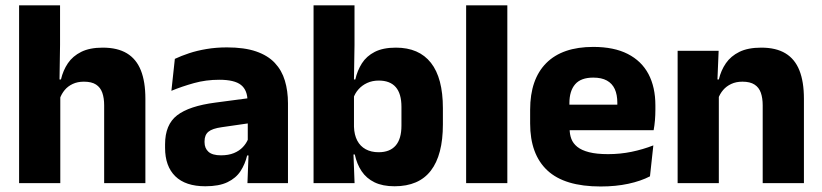

<svg xmlns="http://www.w3.org/2000/svg" viewBox="-20 -680 3052 713"><path d="M366.8 0V-288.8Q366.8 -315.9 359.9 -335.6Q352.9 -355.4 336.6 -366Q320.3 -376.7 291.5 -376.7Q267.9 -376.7 249.9 -368.2Q232 -359.8 220.2 -345.6Q208.4 -331.4 202.1 -313.5L171.1 -385H206.4Q214.2 -418.5 232.1 -445.1Q250.1 -471.7 281.7 -487.4Q313.3 -503.1 361.4 -503.1Q416.4 -503.1 451.4 -481.9Q486.4 -460.7 503.1 -418.7Q519.9 -376.6 519.9 -313.3V0ZM50.9 0V-660.3H203V-513.3L200.5 -351.4L203.9 -339.5V0Z M898.9 0 903.6 -123 900.1 -130.7V-284L899.2 -303.9Q899.2 -345.1 875 -364.5Q850.8 -383.8 794.3 -383.8Q744.8 -383.8 700.3 -371.4Q655.8 -359 616.5 -342.8L629.3 -461.4Q652.8 -472.5 682.2 -482.3Q711.7 -492.1 747.1 -498Q782.4 -504 822.9 -504Q887.5 -504 931.1 -489Q974.6 -474 1000.5 -446.4Q1026.5 -418.8 1037.9 -380.6Q1049.4 -342.5 1049.4 -296.4V0ZM742.5 11.7Q668.9 11.7 631 -25.4Q593 -62.6 593 -131V-144.3Q593 -217.1 637.6 -251.7Q682.3 -286.3 779.8 -299L911.8 -316.5L920.8 -224.6L803.8 -207.7Q768.3 -202.8 754 -190.8Q739.6 -178.8 739.6 -155.4V-151.8Q739.6 -129.5 754.1 -116.4Q768.6 -103.2 800.6 -103.2Q828.5 -103.2 848.6 -111.5Q868.8 -119.8 881.9 -133.8Q895.1 -147.7 901.6 -164.4L923.1 -102.7H897.8Q890.1 -70.3 873.2 -44.5Q856.3 -18.6 824.9 -3.5Q793.6 11.7 742.5 11.7Z M1445.2 11.7Q1401 11.7 1370.9 -2.9Q1340.8 -17.5 1322.9 -44.2Q1305.1 -70.8 1297.5 -106.4H1258L1294.5 -209.4Q1295.5 -179.2 1306.6 -158Q1317.7 -136.9 1338 -125.8Q1358.3 -114.7 1386.1 -114.7Q1427.8 -114.7 1449.3 -139.5Q1470.8 -164.2 1470.8 -213.5V-283.1Q1470.8 -332.2 1449.6 -356.5Q1428.4 -380.8 1386.5 -380.8Q1362.8 -380.8 1343.6 -372Q1324.4 -363.2 1311.2 -348.2Q1297.9 -333.3 1292 -314.5L1257.3 -385H1299.5Q1307 -418.1 1324 -444.9Q1341.1 -471.7 1371.8 -487.4Q1402.6 -503.1 1450.2 -503.1Q1536 -503.1 1580.3 -446.7Q1624.7 -390.3 1624.7 -278.2V-218.1Q1624.7 -104.7 1580.1 -46.5Q1535.5 11.7 1445.2 11.7ZM1144.4 0V-660.3H1296.5V-513.7L1294 -356.1L1294.5 -342.6V-154.2L1292 -124.3L1296.7 0Z M1711 0V-660.3H1864V0Z M2210.5 12.5Q2076.4 12.5 2012.6 -47.2Q1948.7 -107 1948.7 -221.4V-272.5Q1948.7 -385.7 2008.6 -445.8Q2068.4 -505.8 2183.2 -505.8Q2260 -505.8 2311.1 -479.7Q2362.3 -453.6 2388.1 -405.1Q2413.8 -356.5 2413.8 -288.5V-272.1Q2413.8 -253 2412.2 -233.3Q2410.5 -213.5 2407.3 -196.4H2269.6Q2271.3 -225.6 2271.9 -251.4Q2272.5 -277.2 2272.5 -297.9Q2272.5 -328.3 2263 -349.2Q2253.4 -370 2233.7 -380.9Q2214 -391.8 2183.2 -391.8Q2137.2 -391.8 2115.9 -367.1Q2094.5 -342.4 2094.5 -296.9V-252L2095.4 -235.3V-200.5Q2095.4 -181.3 2101.7 -164.4Q2108 -147.5 2123.8 -134.7Q2139.7 -121.9 2167.4 -114.8Q2195.2 -107.6 2238.1 -107.6Q2283.4 -107.6 2325.5 -116.3Q2367.6 -125 2406.2 -140.1L2393.7 -25.2Q2359.7 -7.5 2313.1 2.5Q2266.6 12.5 2210.5 12.5ZM2029.7 -196.4V-291.2H2376.5V-196.4Z M2812.3 0V-288.8Q2812.3 -315.9 2805.4 -335.6Q2798.4 -355.4 2781.9 -366Q2765.4 -376.7 2737 -376.7Q2713.4 -376.7 2695.4 -368.2Q2677.4 -359.8 2665.3 -345.6Q2653.2 -331.4 2646.9 -313.5L2623.3 -385H2649.5Q2657.3 -418.5 2675.6 -445.1Q2693.9 -471.7 2725.8 -487.4Q2757.8 -503.1 2806.9 -503.1Q2861.9 -503.1 2896.9 -481.9Q2931.9 -460.7 2948.6 -418.7Q2965.4 -376.6 2965.4 -313.3V0ZM2496.4 0V-491.4H2648.7L2643.6 -368.6L2649.4 -354.2V0Z"/></svg>

Font: Anek Bangla Medium
Style: Regular
Weight: 500
Designer: Sulekha Rajkumar (Bangla), Yesha Goshar (Latin)
Foundry: Ek Type
Version: Version 1.003